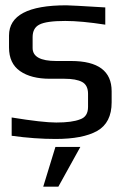

<svg xmlns="http://www.w3.org/2000/svg" viewBox="-20 -514 450 724"><path d="M168 -217Q97 -217 55.5 -246Q14 -275 14 -335V-380Q14 -494 230 -494Q246 -494 377 -486V-421Q287 -435 226 -435Q154 -435 128 -421Q103 -408 103 -374V-333Q103 -284 192 -284H248Q401 -284 401 -170V-128Q401 -51 346 -20Q292 10 190 10Q111 10 24 -2V-71Q141 -52 192 -52Q252 -52 282 -64Q312 -74 312 -111V-160Q312 -193 289.5 -205Q267 -217 223 -217ZM283 40 200 190H143L189 40Z"/></svg>

Font: Gamestation Display
Style: Regular
Weight: 400
Designer: Jonas Hecksher
Foundry: Jonas Hecksher, Playtypeª, e-types AS
Version: Version 1.003